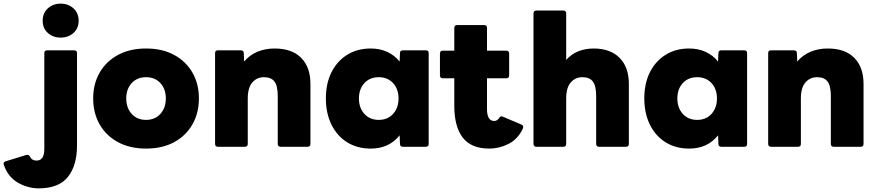

<svg xmlns="http://www.w3.org/2000/svg" viewBox="-186 -808 4828 1057"><path d="M148 -601Q106 -601 77.5 -626.5Q49 -652 49 -694Q49 -736 77.5 -762Q106 -788 148 -788Q190 -788 218.5 -762Q247 -736 247 -694Q247 -652 218.5 -626.5Q190 -601 148 -601ZM23 229Q-39 227 -91 195.5Q-143 164 -165 99Q-170 85 -155 80L-41 45Q-29 41 -21 54Q-11 76 15 76Q36 76 47 60.5Q58 45 58 10V-516Q58 -531 74 -531H222Q238 -531 238 -516V-8Q238 104 187 167Q136 230 23 229Z M618 10Q530 10 464.5 -25Q399 -60 363 -122.5Q327 -185 327 -266Q327 -347 363 -409Q399 -471 464.5 -506Q530 -541 618 -541Q707 -541 772 -506Q837 -471 873 -409Q909 -347 909 -266Q909 -185 873 -122.5Q837 -60 772 -25Q707 10 618 10ZM618 -148Q667 -148 697 -181Q727 -214 727 -266Q727 -318 697 -350.5Q667 -383 618 -383Q569 -383 539 -350.5Q509 -318 509 -266Q509 -214 539 -181Q569 -148 618 -148Z M1014 0Q998 0 998 -16V-516Q998 -531 1014 -531H1139Q1156 -531 1156 -516L1158 -469Q1188 -505 1231 -523Q1274 -541 1326 -541Q1421 -541 1472 -489.5Q1523 -438 1523 -346V-16Q1523 0 1507 0H1359Q1343 0 1343 -16V-279Q1343 -335 1325 -359Q1307 -383 1267 -383Q1228 -383 1203 -354Q1178 -325 1178 -266V-16Q1178 0 1162 0Z M1855 10Q1781 10 1725.5 -24.5Q1670 -59 1639 -121.5Q1608 -184 1608 -266Q1608 -349 1639 -410.5Q1670 -472 1725.5 -506.5Q1781 -541 1855 -541Q1905 -541 1945.5 -522.5Q1986 -504 2014 -469L2016 -516Q2016 -531 2032 -531H2158Q2174 -531 2174 -516V-16Q2174 0 2158 0H2032Q2016 0 2016 -16L2014 -63Q1956 10 1855 10ZM1899 -148Q1948 -148 1978 -181Q2008 -214 2008 -266Q2008 -318 1978 -350.5Q1948 -383 1899 -383Q1850 -383 1820 -350.5Q1790 -318 1790 -266Q1790 -214 1820 -181Q1850 -148 1899 -148Z M2508 10Q2408 10 2361.5 -50.5Q2315 -111 2315 -225V-377H2252Q2236 -377 2236 -393V-513Q2236 -529 2252 -529H2315V-654Q2315 -670 2331 -670H2479Q2495 -670 2495 -654V-529H2601Q2617 -529 2617 -513V-393Q2617 -377 2601 -377H2495V-208Q2495 -142 2535 -142Q2552 -142 2564 -161Q2571 -171 2584 -165L2685 -122Q2700 -115 2691 -97Q2663 -40 2612 -15Q2561 10 2508 10Z M2767 0Q2751 0 2751 -16V-734Q2751 -750 2767 -750H2915Q2931 -750 2931 -734V-478Q2959 -510 2997.5 -525.5Q3036 -541 3082 -541Q3174 -541 3225 -489.5Q3276 -438 3276 -346V-16Q3276 0 3260 0H3112Q3096 0 3096 -16V-279Q3096 -335 3078 -359Q3060 -383 3020 -383Q2981 -383 2956 -354Q2931 -325 2931 -266V-16Q2931 0 2915 0Z M3608 10Q3534 10 3478.5 -24.5Q3423 -59 3392 -121.5Q3361 -184 3361 -266Q3361 -349 3392 -410.5Q3423 -472 3478.5 -506.5Q3534 -541 3608 -541Q3658 -541 3698.5 -522.5Q3739 -504 3767 -469L3769 -516Q3769 -531 3785 -531H3911Q3927 -531 3927 -516V-16Q3927 0 3911 0H3785Q3769 0 3769 -16L3767 -63Q3709 10 3608 10ZM3652 -148Q3701 -148 3731 -181Q3761 -214 3761 -266Q3761 -318 3731 -350.5Q3701 -383 3652 -383Q3603 -383 3573 -350.5Q3543 -318 3543 -266Q3543 -214 3573 -181Q3603 -148 3652 -148Z M4059 0Q4043 0 4043 -16V-516Q4043 -531 4059 -531H4184Q4201 -531 4201 -516L4203 -469Q4233 -505 4276 -523Q4319 -541 4371 -541Q4466 -541 4517 -489.5Q4568 -438 4568 -346V-16Q4568 0 4552 0H4404Q4388 0 4388 -16V-279Q4388 -335 4370 -359Q4352 -383 4312 -383Q4273 -383 4248 -354Q4223 -325 4223 -266V-16Q4223 0 4207 0Z"/></svg>

Font: LINE Seed Sans ExtraBold
Style: Regular
Weight: 800
Designer: LINE VX Design & Dalton Maag Ltd & Sandoll Inc
Foundry: Dalton Maag Ltd
Version: Version 1.003